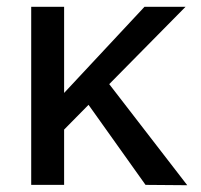

<svg xmlns="http://www.w3.org/2000/svg" viewBox="-20 -545 594 566"><path d="M72 0V-525H169V-271L406 -525H527L302 -297L532 1L409 0L241 -236L169 -163V0Z"/></svg>

Font: Readex Pro
Style: Regular
Weight: 400
Designer: Bonnie Shaver-Troup, Thomas Jockin
Foundry: Lexend
Version: Version 1.204; ttfautohint (v1.8.4.7-5d5b)